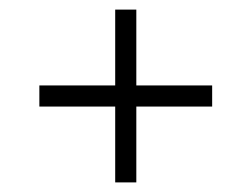

<svg xmlns="http://www.w3.org/2000/svg" viewBox="-20 -453 524 400"><path d="M220 -73V-231H62V-275H220V-433H264V-275H422V-231H264V-73Z"/></svg>

Font: Saira Condensed Light
Style: Regular
Weight: 300
Width: 3
Designer: Hector Gatti with collaboration of the Omnibus-Type team
Foundry: Omnibus-Type
Version: Version 1.101